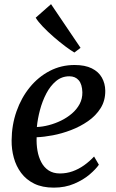

<svg xmlns="http://www.w3.org/2000/svg" viewBox="-20 -870 544 901"><path d="M444 -97Q430 -76.5 400.5 -51.2Q371 -26 328.2 -7.8Q285.5 10.5 232.5 10.5Q178.5 10.5 140.5 -8.2Q102.5 -27 79 -58.8Q55.5 -90.5 44.8 -130Q34 -169.5 34.5 -211Q35 -283.5 57.5 -347.5Q80 -411.5 120 -460.5Q160 -509.5 213.5 -537.2Q267 -565 330 -565Q379 -565 410.8 -549.2Q442.5 -533.5 458 -506Q473.5 -478.5 474 -444.5Q474.5 -398 452.2 -362.5Q430 -327 393.2 -301.5Q356.5 -276 313.2 -259.5Q270 -243 227.5 -235Q185 -227 152 -226Q150.5 -193.5 155.8 -163.2Q161 -133 173.8 -108.8Q186.5 -84.5 208.2 -70.2Q230 -56 261 -56Q292.5 -56 321 -66.2Q349.5 -76.5 374.8 -94.5Q400 -112.5 421.5 -135.5ZM305.5 -512Q270 -512 243 -489.5Q216 -467 197.2 -431Q178.5 -395 167.5 -353.5Q156.5 -312 153 -274Q180 -275 209.5 -282.8Q239 -290.5 267 -304.2Q295 -318 317.8 -337.5Q340.5 -357 353.8 -382Q367 -407 366.5 -437Q365.5 -474.5 349.5 -493.2Q333.5 -512 305.5 -512ZM329 -623.5Q312.5 -633 286.5 -652.5Q260.5 -672 232.5 -696.2Q204.5 -720.5 181.5 -744.5Q158.5 -768.5 147.5 -787L219.5 -850.5L358 -645.5Z"/></svg>

Font: Merriweather 28pt Medium
Style: Italic
Weight: 500
Italic angle: -7.8°
Version: Version 2.101